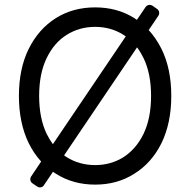

<svg xmlns="http://www.w3.org/2000/svg" viewBox="-20 -768 801 809"><path d="M215.6 -35.9Q214.1 -36.6 203.1 -44L165.1 12.4Q162.3 17 157.8 19.4Q153.4 21.7 148.1 21.7Q142 21.7 136.4 17.8L116.5 4.3Q112.2 1.4 109.9 -3.2Q107.6 -7.8 107.6 -12.8Q107.6 -19.5 111.2 -24.5L153.4 -87.4Q122.9 -120.7 101.2 -164.4Q59.7 -249.3 59.7 -364Q59.7 -479 101.2 -562.5Q142.8 -646 215.6 -691.8Q287.6 -736.9 381 -736.9Q474.1 -736.9 545.8 -691.8L556.8 -684.3L593.4 -738.3Q596.2 -742.5 600.9 -745Q605.5 -747.5 610.8 -747.5Q616.5 -747.5 622.5 -744L641.7 -730.5Q650.9 -724.1 650.9 -713.1Q650.9 -706.7 647.4 -701.7L606.5 -641.3Q637.4 -607.6 660.2 -562.5Q701.7 -479 701.7 -364Q701.7 -249.3 660.2 -164.4Q618.6 -81 545.8 -35.9Q474.1 9.9 381 9.9Q288 9.9 215.6 -35.9ZM176.5 -204.2Q187.9 -181.1 202.8 -160.5L509.9 -614.7L500.4 -621.1Q447.1 -654.8 381 -654.8Q314.3 -654.8 261 -621.1Q208.1 -588.4 176.5 -523.1Q144.9 -457.7 144.9 -364Q144.9 -270.2 176.5 -204.2ZM261 -105.8Q314.6 -72.4 381 -72.4Q446.7 -72.4 500.4 -105.8Q554 -140.6 584.9 -204.2Q616.5 -270.2 616.5 -364Q616.5 -457.7 584.9 -523.1Q572.8 -547.9 557.5 -568.5L250 -113.3Z"/></svg>

Font: DeltaSans
Style: Regular
Weight: 400
Designer: Rasmus Andersson
Foundry: rsms
Version: Version 3.012